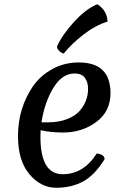

<svg xmlns="http://www.w3.org/2000/svg" viewBox="-20 -872 582 907"><path d="M333 -525Q273 -525 231.5 -456Q190 -387 176 -294H204Q257 -294 296 -309Q335 -324 356 -348Q396 -394 396 -452Q396 -485 380.5 -505Q365 -525 333 -525ZM65 -229Q65 -361 136 -465Q171 -515 227.5 -546Q284 -577 352 -577Q502 -577 502 -432Q502 -345 434.5 -295.5Q367 -246 278 -246Q219 -246 172 -257Q171 -247 171 -226Q171 -49 276 -49Q375 -49 437 -147Q474 -142 474 -120Q428 -45 373 -15Q318 15 245.5 15Q173 15 119 -49Q65 -113 65 -229ZM249 -652Q274 -708 330.5 -769.5Q387 -831 440 -852Q486 -822 488 -770Q430 -752 373.5 -708Q317 -664 281 -619Q269 -622 259.5 -631.5Q250 -641 249 -652Z"/></svg>

Font: Merienda
Style: Regular
Weight: 400
Designer: Eduardo Rodriguez Tunni
Foundry: Eduardo Rodriguez Tunni
Version: Version 1.001